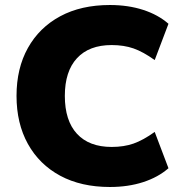

<svg xmlns="http://www.w3.org/2000/svg" viewBox="-20 -736 725 767"><path d="M419 11Q304 11 220.5 -34Q137 -79 91.5 -161Q46 -243 46 -353Q46 -463 91.5 -544.5Q137 -626 220.5 -671Q304 -716 419 -716Q492 -716 552 -696.5Q612 -677 653 -641L598 -496Q552 -529 513.5 -542.5Q475 -556 426 -556Q336 -556 287.5 -503.5Q239 -451 239 -353Q239 -254 287.5 -201.5Q336 -149 426 -149Q475 -149 513.5 -162.5Q552 -176 598 -209L653 -64Q612 -28 552 -8.5Q492 11 419 11Z"/></svg>

Font: Mulish ExtraLight Black
Style: Regular
Weight: 900
Version: Version 3.603